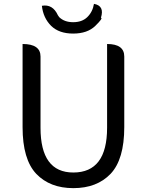

<svg xmlns="http://www.w3.org/2000/svg" viewBox="-20 -962 761 995"><path d="M553 -61Q482 13 360 13Q239 13 168 -61Q97 -136 97 -303V-734Q190 -734 190 -669V-300Q190 -68 360 -68Q535 -68 535 -300V-734Q624 -734 624 -669V-303Q624 -136 553 -61ZM474 -828Q433 -788 359 -788Q286 -788 245 -828Q204 -869 197 -932Q253 -942 280 -883L287 -873Q314 -847 359 -847Q405 -847 432 -873Q460 -900 467 -942Q523 -932 503 -870Q516 -869 474 -828Z"/></svg>

Font: Swei Toothpaste CJK TC
Style: Regular
Weight: 400
Version: Version 1.0